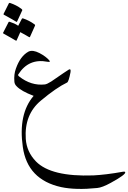

<svg xmlns="http://www.w3.org/2000/svg" viewBox="-57 -807 865 1296"><path d="M136 -459Q164 -472 209 -449Q232 -437 248.5 -424.5Q265 -412 275 -400Q288 -386 264 -390Q136 -415 66 -304Q63 -298 72 -291Q153 -227 245 -237Q259 -238 289 -257Q341 -293 370.5 -313Q400 -333 407 -337Q423 -346 419 -320Q407 -256 396 -250Q323 -215 219 -128Q106 -34 117 131Q120 174 137 212Q154 250 186 283Q288 387 573 377Q612 375 662.5 369Q713 363 774 352Q786 350 788 355Q795 370 691 427Q633 459 599 462Q455 477 356 456Q128 406 97 185Q65 -37 170 -160Q85 -192 54 -226Q41 -239 40 -257Q36 -305 50 -343Q80 -429 136 -459ZM91 -681Q92 -684 98 -683Q119 -676 138.5 -666Q158 -656 177 -642Q182 -638 179 -633L145 -557Q143 -554 135 -559Q132 -561 118 -569Q104 -577 80 -590L55 -534Q53 -530 44 -536Q40 -539 20.5 -550Q1 -561 -33 -580Q-38 -583 -36 -586L1 -658Q2 -661 8 -660Q24 -655 38.5 -648.5Q53 -642 66 -633ZM3 -785Q5 -788 11 -787Q32 -780 51.5 -770Q71 -760 89 -746Q95 -741 93 -737L58 -661Q56 -657 48 -663Q44 -666 24.5 -677Q5 -688 -30 -707Q-35 -710 -33 -713Z"/></svg>

Font: Amiri
Style: Italic
Weight: 400
Italic angle: 10°
Designer: Khaled Hosny
Version: Version 0.113